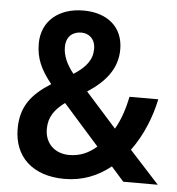

<svg xmlns="http://www.w3.org/2000/svg" viewBox="-52 -773 769 832"><g transform="rotate(5 332.0 -357.0)"><path d="M278 -724C171 -724 97 -663 97 -565C97 -501 118 -454 166 -394C84 -342 38 -287 38 -189C38 -69 118 10 259 10C337 10 404 -17 459 -62L514 0H664L535 -141C587 -211 619 -296 634 -369H509C498 -316 482 -267 458 -226L324 -376C399 -425 451 -484 451 -570C451 -668 381 -724 278 -724ZM277 -628C310 -628 338 -606 338 -562C338 -516 312 -481 258 -447C228 -484 211 -522 211 -559C211 -608 242 -628 277 -628ZM233 -318 389 -142C355 -112 317 -95 270 -95C208 -95 164 -136 164 -199C164 -251 188 -284 233 -318Z"/></g></svg>

Font: Noto Sans Gujarati UI SemiCondensed SemiBold
Style: Regular
Weight: 600
Width: 4
Designer: Jelle Bosma - Monotype Design Team, Universal Thirst
Foundry: Monotype Imaging Inc.
Version: Version 2.106